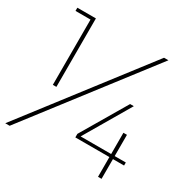

<svg xmlns="http://www.w3.org/2000/svg" viewBox="-172 -843 970 986"><g transform="rotate(30 312.5 -349.5)"><path d="M10 -699V-680H99V-293H120V-699ZM524 -699 -14 0H12L550 -699ZM492 -406 334 -138V-117H536V0H557V-117H623V-135H557V-261H536V-135H355L514 -406Z"/></g></svg>

Font: Argentum Sans Thin
Style: Regular
Weight: 250
Designer: Julieta Ulanovsky
Foundry: Julieta Ulanovsky
Version: Version 5.001;February 15, 2019;FontCreator 11.5.0.2425 64-b